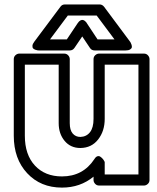

<svg xmlns="http://www.w3.org/2000/svg" viewBox="-20 -810 708 864"><path d="M42 -199.2V-543.9Q42 -554.7 49.8 -561.8Q57.6 -568.8 66.9 -568.8H269Q279.8 -568.8 286.9 -561Q293.9 -553.2 293.9 -543.9V-255.9Q293.9 -224.6 307.1 -209.2Q320.3 -193.8 341.8 -193.8Q369.1 -194.8 385 -215.1Q400.9 -235.4 400.9 -274.9V-543.9Q400.9 -554.7 408.7 -561.8Q416.5 -568.8 425.8 -568.8H627.9Q638.7 -568.8 645.8 -561Q652.8 -553.2 652.8 -543.9V0Q652.8 10.7 645 17.8Q637.2 24.9 627.9 24.9H425.8Q415 24.9 408 17.1Q400.9 9.3 400.9 0V-15.1Q341.3 34.2 258.8 34.2Q162.6 34.2 102.3 -30.5Q42 -95.2 42 -199.2ZM91.8 -199.2Q91.8 -113.8 137.2 -64.9Q182.6 -16.1 258.8 -16.1Q353.5 -16.1 404.8 -94.2Q411.1 -104.5 418.2 -106.7Q425.3 -108.9 430.9 -105.2Q436.5 -101.6 441.4 -96.2Q446.3 -90.8 448.7 -85.9L451.2 -81.1V-24.9H603V-519H451.2V-274.9Q451.2 -220.2 421.6 -182.4Q392.1 -144.5 341.8 -144Q297.4 -144 270.8 -176Q244.1 -208 244.1 -255.9V-519H91.8ZM134.8 -623 252 -779.8Q259.3 -790 272 -790H428.2Q439.9 -790 448.2 -779.8L564.9 -623Q565.9 -621.6 567.6 -618.9Q569.3 -616.2 571.8 -609.1Q574.2 -602.1 573.2 -596.9Q572.3 -591.8 565.4 -587.4Q558.6 -583 544.9 -583H405.8Q392.1 -583 384.8 -594.2L350.1 -646L314.9 -594.2Q307.1 -583 293.9 -583H154.8Q152.8 -583 149.7 -583.3Q146.5 -583.5 139.6 -585.9Q132.8 -588.4 129.2 -592Q125.5 -595.7 126 -604Q126.5 -612.3 134.8 -623ZM205.1 -632.8H280.8L329.1 -705.1Q335.4 -714.8 342.3 -718.3Q349.1 -721.7 354 -720Q358.9 -718.3 362.8 -715.1Q366.7 -711.9 369.1 -708.5L371.1 -705.1L418.9 -632.8H495.1L415 -740.2H285.2Z"/></svg>

Font: Trueno ExtraBold Outline
Style: Regular
Weight: 800
Width: 6
Designer: Julieta Ulanovsky
Foundry: Julieta Ulanovsky
Version: Version 3.001b | FøM Fix